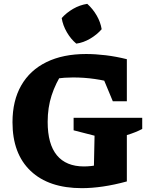

<svg xmlns="http://www.w3.org/2000/svg" viewBox="-20 -967 778 999"><path d="M406 12Q234 12 139.5 -77.5Q45 -167 45 -331Q45 -443 90.5 -522.5Q136 -602 222 -644Q308 -686 428 -686Q476 -686 530 -679.5Q584 -673 640 -659L583 -532Q529 -548 473.5 -556Q418 -564 360 -564Q316 -564 271 -558Q226 -552 182 -539L309 -595Q269 -534 248.5 -470.5Q228 -407 228 -333Q228 -217 276 -159Q324 -101 417 -101Q454 -101 496 -110Q538 -119 588 -136L640 -23Q574 -5 515.5 3.5Q457 12 406 12ZM467 -23 472 -261 363 -289V-354H720V-296Q703 -287 683 -279Q663 -271 640 -264V-23ZM567 -440 475 -661 640 -659V-440ZM434 -947Q463 -921 483 -886.5Q503 -852 509 -815Q485 -787 449.5 -766Q414 -745 377 -740Q349 -763 328 -799Q307 -835 301 -873Q326 -901 360.5 -921Q395 -941 434 -947Z"/></svg>

Font: Piazzolla Thin Black
Style: Regular
Weight: 900
Version: Version 2.005